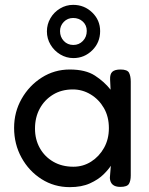

<svg xmlns="http://www.w3.org/2000/svg" viewBox="-20 -760 614 790"><path d="M475 9Q434 9 432 -28L436 -78Q426 -62 405 -41.5Q384 -21 350 -5.5Q316 10 267 10Q203 10 151 -23Q99 -56 68.5 -111.5Q38 -167 38 -234Q38 -299 69 -353.5Q100 -408 152 -441Q204 -474 267 -474Q332 -474 370.5 -449Q409 -424 435 -391L433 -433Q432 -455 442 -464.5Q452 -474 476 -474Q504 -474 511 -460.5Q518 -447 518 -424V-38Q518 -16 510.5 -3.5Q503 9 475 9ZM282 -74Q322 -74 355 -95Q388 -116 408 -151.5Q428 -187 428 -233Q428 -280 407.5 -315.5Q387 -351 353 -371.5Q319 -392 280 -392Q233 -392 198 -370.5Q163 -349 143.5 -313Q124 -277 124 -231Q124 -186 144 -150.5Q164 -115 199.5 -94.5Q235 -74 282 -74ZM282 -521Q253 -521 228 -536Q203 -551 188 -576Q173 -601 173 -631Q173 -660 187.5 -685Q202 -710 227 -725Q252 -740 281 -740Q327 -740 359.5 -708.5Q392 -677 392 -632Q392 -585 359.5 -553Q327 -521 282 -521ZM282 -575Q305 -575 321 -591.5Q337 -608 337 -633Q337 -656 321 -671Q305 -686 281 -686Q258 -686 242.5 -670Q227 -654 227 -632Q227 -608 242.5 -591.5Q258 -575 282 -575Z"/></svg>

Font: Fredoka
Style: Regular
Weight: 400
Designer: Ben Nathan
Foundry: Milena B. Brandão, Ben Nathan
Version: Version 2.001